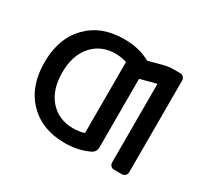

<svg xmlns="http://www.w3.org/2000/svg" viewBox="-149 -992 1298 1208"><g transform="rotate(30 500.0 -388.0)"><path d="M437.5 -10.7Q354.5 -10.7 288.6 -36.1Q222.7 -61.5 172.9 -112.8Q123 -164.1 98.6 -233.4Q74.2 -301.8 74.2 -387.7Q74.2 -473.6 98.6 -542Q123 -611.3 172.9 -662.6Q222.7 -713.9 288.6 -739.3Q354.5 -764.6 437.5 -764.6Q545.9 -764.6 625 -720.7Q628.9 -718.8 632.8 -719.7L731.4 -746.1Q765.6 -754.9 799.8 -754.9H846.7Q861.3 -754.9 871.6 -745.1Q881.8 -735.4 881.8 -720.7V-54.7Q881.8 -40 871.6 -30.3Q861.3 -20.5 846.7 -20.5H792Q777.3 -20.5 767.6 -30.3Q757.8 -40 757.8 -54.7V-621.1Q757.8 -625 752.9 -624L645.5 -595.7Q641.6 -594.7 641.6 -589.8V-98.6Q641.6 -62.5 611.3 -47.9Q533.2 -10.7 437.5 -10.7ZM436.5 -658.2Q332 -658.2 267.6 -585.9Q203.1 -512.7 203.1 -387.7Q203.1 -262.7 267.6 -189.5Q332 -117.2 437.5 -117.2Q478.5 -117.2 512.7 -127.9Q517.6 -128.9 517.6 -133.8V-640.6Q517.6 -645.5 512.7 -646.5Q478.5 -657.2 436.5 -658.2Z"/></g></svg>

Font: Rounded-L Mgen+ 1m medium
Style: Regular
Weight: 500
Designer: [Source Han Sans]
Ryoko NISHIZUKA  (kana & ideographs); Paul D. Hunt (Latin, Greek & Cyrillic); Wenlong ZHANG  (bopomofo
Version: Version 1.059.20150602